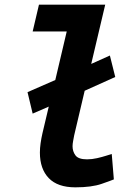

<svg xmlns="http://www.w3.org/2000/svg" viewBox="-20 -791 600 823"><path d="M303 12Q227 12 189 -27.5Q151 -67 151 -137Q151 -156 154 -177Q157 -198 162 -220L189 -334L120 -304L98 -396L217 -448L266 -656H120L147 -771H431L371 -517L451 -553L474 -461L343 -402L298 -211Q296 -200 293.5 -187Q291 -174 291 -164Q291 -142 303.5 -125Q316 -108 353 -108Q374 -108 396 -113Q418 -118 435 -123.5Q452 -129 459 -131L468 -22Q459 -18 416 -3Q373 12 303 12Z"/></svg>

Font: Ubuntu Sans Mono
Style: Italic
Weight: 400
Italic angle: -13.5°
Monospace: yes
Designer: Dalton Maag Ltd
Foundry: Dalton Maag Ltd
Version: Version 1.006